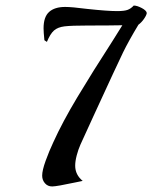

<svg xmlns="http://www.w3.org/2000/svg" viewBox="-20 -644 549 692"><path d="M509 -597Q508 -589 499 -576Q490 -563 479 -555Q444 -497 423.5 -455Q403 -413 318 -228L270 -123Q262 -105 256.5 -84Q251 -63 251 -47Q251 -14 278 8L254 13Q184 28 168 28Q152 28 142 16.5Q132 5 132 -11Q132 -30 144.5 -64.5Q157 -99 172 -131Q205 -204 259 -294Q313 -384 386 -497L421 -553Q374 -552 296 -552Q237 -552 212.5 -549Q188 -546 174.5 -534Q161 -522 149 -493L140 -499Q137 -529 137 -542Q137 -583 157 -601Q177 -619 215 -619Q239 -619 293 -612Q367 -604 402 -604Q428 -604 440 -608.5Q452 -613 462 -624Q474 -624 491 -615Q508 -606 509 -597Z"/></svg>

Font: Charmonman
Style: Bold
Weight: 700
Designer: Ekaluck Peanpanawate
Foundry: Cadson Demak Co.,Ltd.
Version: Version 1.000; ttfautohint (v1.6)